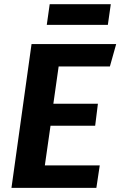

<svg xmlns="http://www.w3.org/2000/svg" viewBox="-20 -904 579 924"><path d="M499 -784.2H205.1L219.2 -883.8H513.2ZM539.1 -691.9 508.8 -584H262.2L236.8 -404.8H451.2L438 -298.8H223.1L195.8 -107.9H460L443.8 0H35.2L131.8 -691.9Z"/></svg>

Font: FiraGO SemiBold
Style: Italic
Weight: 600
Italic angle: -8°
Designer: bBox Type GmbH
Foundry: bBox Type GmbH
Version: Version 1.001;PS 001.001;hotconv 1.0.88;makeotf.lib2.5.64775